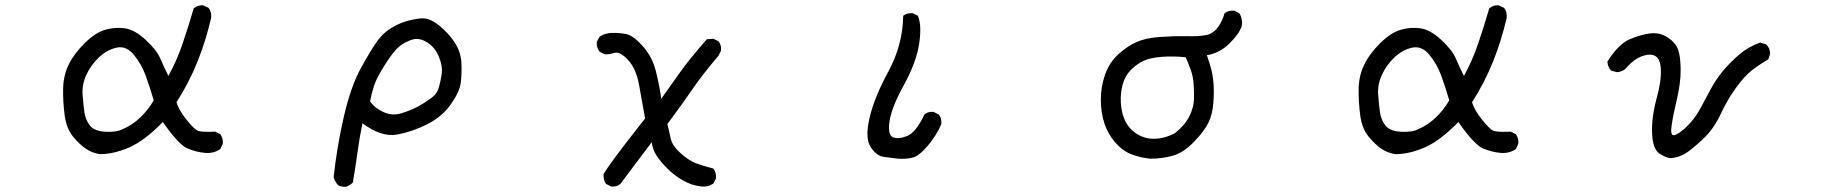

<svg xmlns="http://www.w3.org/2000/svg" viewBox="-20 -591 7040 741"><path d="M366.2 3.9Q336.9 0 312.5 -16.1Q288.1 -32.2 262.2 -63.5Q236.3 -94.7 229.5 -146.5Q222.7 -198.2 223.6 -249Q224.6 -299.8 245.1 -341.8Q265.6 -383.8 307.1 -424.8Q348.6 -465.8 387.7 -476.6Q426.8 -487.3 463.9 -481.4Q501 -475.6 543 -436.5Q585 -397.5 598.6 -365.2Q612.3 -333 629.9 -297.9Q663.1 -358.4 685.5 -424.8Q708 -491.2 727.5 -558.6Q743.2 -572.3 764.6 -570.3L785.2 -560.5Q796.9 -544.9 794.9 -522.5Q775.4 -436.5 742.7 -354.5Q710 -272.5 661.1 -196.3Q670.9 -165 699.2 -129.9Q727.5 -94.7 741.2 -87.4Q754.9 -80.1 810.5 -83L830.1 -73.2Q841.8 -57.6 839.8 -36.1L830.1 -15.6Q804.7 2 771 -1Q737.3 -3.9 703.6 -18.1Q669.9 -32.2 608.4 -120.1Q538.1 -47.9 478.5 -22Q418.9 3.9 366.2 3.9ZM454.1 -92.8Q491.2 -108.4 522.5 -138.7Q553.7 -168.9 573.2 -204.1Q557.6 -256.8 542 -299.8Q526.4 -342.8 497.1 -378.9Q467.8 -415 430.7 -407.2Q393.6 -399.4 362.3 -370.1Q331.1 -340.8 313.5 -302.7Q295.9 -264.6 298.8 -225.6Q301.8 -186.5 305.7 -158.2Q309.6 -129.9 326.2 -107.4Q342.8 -85 386.7 -82.5Q430.7 -80.1 454.1 -92.8Z M1314.5 129.9Q1297.9 130.9 1285.2 124Q1272.5 110.4 1267.6 92.8Q1280.3 -24.4 1307.1 -141.1Q1334 -257.8 1372.6 -327.6Q1411.1 -397.5 1434.1 -429.7Q1457 -461.9 1485.4 -480Q1513.7 -498 1542.5 -507.3Q1571.3 -516.6 1603.5 -520Q1635.7 -523.4 1672.9 -494.1Q1710 -464.8 1734.4 -427.7Q1758.8 -390.6 1760.7 -348.6Q1762.7 -306.6 1758.3 -272Q1753.9 -237.3 1720.7 -189.5Q1687.5 -141.6 1630.4 -112.3Q1573.2 -83 1512.7 -71.8Q1452.1 -60.5 1378.9 -115.2Q1367.2 -59.6 1359.4 -1Q1351.6 57.6 1341.8 113.3Q1330.1 125 1314.5 129.9ZM1640.6 -210Q1666 -226.6 1673.8 -253.9Q1681.6 -281.2 1685.1 -308.6Q1688.5 -335.9 1673.8 -372.1Q1659.2 -408.2 1628.9 -427.2Q1598.6 -446.3 1572.3 -438.5Q1545.9 -430.7 1523.4 -413.6Q1501 -396.5 1467.8 -344.7Q1434.6 -293 1424.3 -262.2Q1414.1 -231.4 1408.2 -200.2Q1424.8 -174.8 1459.5 -158.7Q1494.1 -142.6 1530.8 -154.3Q1567.4 -166 1592.8 -179.7Q1618.2 -193.4 1640.6 -210Z M2338.9 128.9 2319.3 119.1Q2307.6 103.5 2309.6 81.1Q2329.1 43.9 2469.7 -133.8Q2458 -200.2 2446.3 -263.7Q2434.6 -327.1 2403.3 -360.4Q2372.1 -393.6 2350.6 -386.7Q2329.1 -379.9 2313.5 -381.8L2293.9 -391.6Q2281.2 -408.2 2283.2 -429.7L2293.9 -449.2Q2313.5 -462.9 2339.8 -463.9Q2366.2 -464.8 2394.5 -460Q2422.9 -455.1 2460 -413.6Q2497.1 -372.1 2510.7 -318.4Q2524.4 -264.6 2532.2 -210Q2569.3 -262.7 2606.4 -314.5Q2643.6 -366.2 2708 -439.5L2733.4 -441.4L2752.9 -431.6Q2764.6 -418 2762.7 -395.5L2752.9 -376Q2688.5 -299.8 2653.3 -248Q2618.2 -196.3 2555.7 -112.3Q2563.5 -79.1 2569.3 -53.7Q2575.2 -28.3 2606.4 0Q2637.7 28.3 2666 39.1Q2694.3 49.8 2733.4 59.6Q2745.1 75.2 2743.2 97.7L2733.4 117.2Q2713.9 130.9 2688.5 128.9Q2649.4 125 2615.2 105Q2581.1 85 2555.7 59.6Q2530.3 34.2 2514.6 10.7Q2499 -12.7 2495.1 -42L2374 119.1Q2360.4 130.9 2338.9 128.9Z M3446.3 21.5Q3418.9 17.6 3391.6 14.6Q3364.3 11.7 3340.8 -22.5Q3317.4 -56.6 3335.9 -136.2Q3354.5 -215.8 3409.2 -316.4Q3463.9 -417 3465.8 -530.3Q3481.4 -542 3502.9 -540L3522.5 -530.3Q3538.1 -493.2 3527.3 -421.9Q3516.6 -350.6 3468.8 -263.7Q3420.9 -176.8 3413.1 -123.5Q3405.3 -70.3 3425.8 -61.5Q3446.3 -52.7 3480.5 -65.9Q3514.6 -79.1 3547.9 -149.4Q3561.5 -161.1 3583 -159.2L3602.5 -149.4Q3616.2 -133.8 3612.3 -110.4Q3592.8 -66.4 3559.6 -27.3Q3526.4 11.7 3501 17.6Q3475.6 23.4 3446.3 21.5Z M4418.9 21.5Q4381.8 17.6 4347.7 4.9Q4313.5 -7.8 4284.7 -40.5Q4255.9 -73.2 4242.2 -115.2Q4228.5 -157.2 4228.5 -207Q4228.5 -256.8 4245.1 -303.7Q4261.7 -350.6 4296.4 -381.8Q4331.1 -413.1 4366.2 -428.7Q4401.4 -444.3 4454.6 -448.2Q4507.8 -452.1 4559.1 -451.2Q4610.4 -450.2 4636.7 -456.1Q4663.1 -461.9 4680.7 -486.3Q4698.2 -510.7 4706.1 -540Q4721.7 -551.8 4743.2 -549.8L4762.7 -540Q4776.4 -520.5 4772.5 -491.2Q4762.7 -460 4724.6 -422.9Q4686.5 -385.7 4637.7 -377.9Q4647.5 -350.6 4654.3 -325.2Q4661.1 -299.8 4663.6 -266.6Q4666 -233.4 4662.6 -191.4Q4659.2 -149.4 4643.6 -117.2Q4627.9 -85 4587.9 -43.5Q4547.9 -2 4506.8 9.8Q4465.8 21.5 4418.9 21.5ZM4514.6 -77.1Q4553.7 -108.4 4570.3 -142.6Q4586.9 -176.8 4587.9 -206.1Q4588.9 -235.4 4586.9 -264.6Q4585 -293.9 4576.2 -319.3Q4567.4 -344.7 4555.7 -370.1Q4507.8 -375 4463.4 -371.6Q4418.9 -368.2 4393.6 -356.4Q4368.2 -344.7 4344.7 -321.3Q4321.3 -297.9 4312.5 -263.7Q4303.7 -229.5 4305.7 -195.3Q4307.6 -161.1 4318.4 -133.8Q4329.1 -106.4 4349.6 -87.9Q4370.1 -69.3 4395.5 -61Q4420.9 -52.7 4452.1 -56.6Q4483.4 -60.5 4514.6 -77.1Z M5366.2 3.9Q5336.9 0 5312.5 -16.1Q5288.1 -32.2 5262.2 -63.5Q5236.3 -94.7 5229.5 -146.5Q5222.7 -198.2 5223.6 -249Q5224.6 -299.8 5245.1 -341.8Q5265.6 -383.8 5307.1 -424.8Q5348.6 -465.8 5387.7 -476.6Q5426.8 -487.3 5463.9 -481.4Q5501 -475.6 5543 -436.5Q5585 -397.5 5598.6 -365.2Q5612.3 -333 5629.9 -297.9Q5663.1 -358.4 5685.5 -424.8Q5708 -491.2 5727.5 -558.6Q5743.2 -572.3 5764.6 -570.3L5785.2 -560.5Q5796.9 -544.9 5794.9 -522.5Q5775.4 -436.5 5742.7 -354.5Q5710 -272.5 5661.1 -196.3Q5670.9 -165 5699.2 -129.9Q5727.5 -94.7 5741.2 -87.4Q5754.9 -80.1 5810.5 -83L5830.1 -73.2Q5841.8 -57.6 5839.8 -36.1L5830.1 -15.6Q5804.7 2 5771 -1Q5737.3 -3.9 5703.6 -18.1Q5669.9 -32.2 5608.4 -120.1Q5538.1 -47.9 5478.5 -22Q5418.9 3.9 5366.2 3.9ZM5454.1 -92.8Q5491.2 -108.4 5522.5 -138.7Q5553.7 -168.9 5573.2 -204.1Q5557.6 -256.8 5542 -299.8Q5526.4 -342.8 5497.1 -378.9Q5467.8 -415 5430.7 -407.2Q5393.6 -399.4 5362.3 -370.1Q5331.1 -340.8 5313.5 -302.7Q5295.9 -264.6 5298.8 -225.6Q5301.8 -186.5 5305.7 -158.2Q5309.6 -129.9 5326.2 -107.4Q5342.8 -85 5386.7 -82.5Q5430.7 -80.1 5454.1 -92.8Z M6427.7 19.5Q6410.2 18.6 6384.3 1.5Q6358.4 -15.6 6356 -76.7Q6353.5 -137.7 6374.5 -215.3Q6395.5 -293 6388.2 -339.4Q6380.9 -385.7 6337.4 -379.4Q6293.9 -373 6254.9 -327.1Q6241.2 -313.5 6219.7 -312.5L6198.2 -318.4Q6184.6 -332 6183.6 -353.5Q6225.6 -419.9 6267.6 -438.5Q6309.6 -457 6347.7 -461.9Q6385.7 -466.8 6416.5 -446.3Q6447.3 -425.8 6456.5 -399.4Q6465.8 -373 6466.3 -321.8Q6466.8 -270.5 6450.2 -200.7Q6433.6 -130.9 6430.2 -96.2Q6426.8 -61.5 6447.8 -71.3Q6468.8 -81.1 6495.1 -107.9Q6521.5 -134.8 6541.5 -170.9Q6561.5 -207 6581.1 -244.6Q6600.6 -282.2 6628.9 -316.4Q6657.2 -350.6 6692.9 -380.9Q6728.5 -411.1 6773.4 -426.8L6795.9 -419.9Q6811.5 -406.2 6811.5 -382.8L6804.7 -362.3Q6771.5 -342.8 6742.2 -320.3Q6712.9 -297.9 6679.7 -252Q6646.5 -206.1 6620.1 -149.4Q6593.8 -92.8 6550.8 -52.7Q6507.8 -12.7 6483.4 2Q6459 16.6 6427.7 19.5Z"/></svg>

Font: NaikaiFont
Style: Regular-Lite
Weight: 400
Version: Version 1.67